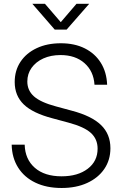

<svg xmlns="http://www.w3.org/2000/svg" viewBox="-20 -963 633 995"><path d="M299.3 11.2Q221.2 11.2 163.6 -16.4Q106 -43.9 74 -94.5Q42 -145 40.5 -213.4H107.9Q109.9 -137.7 160.4 -93.5Q210.9 -49.3 299.3 -49.3Q383.3 -49.3 434.6 -88.4Q485.8 -127.4 485.8 -192.4Q485.8 -242.2 451.2 -273.9Q416.5 -305.7 334.5 -327.6L252.9 -349.6Q149.9 -376.5 103 -421.9Q56.2 -467.3 56.2 -537.6Q56.2 -597.7 86.2 -642.8Q116.2 -688 170.2 -713.4Q224.1 -738.8 295.4 -738.8Q366.7 -738.8 419.7 -712.2Q472.7 -685.5 502.7 -637.2Q532.7 -588.9 535.2 -523.9H469.7Q465.3 -593.8 418 -635.7Q370.6 -677.7 293.5 -677.7Q243.7 -677.7 204.8 -660.2Q166 -642.6 143.8 -611.6Q121.6 -580.6 121.6 -540.5Q121.6 -494.1 156.2 -463.4Q190.9 -432.6 270 -411.6L352.5 -389.2Q454.6 -362.3 503.4 -315.2Q552.2 -268.1 552.2 -194.8Q552.2 -133.8 520.5 -87.4Q488.8 -41 431.9 -14.9Q375 11.2 299.3 11.2ZM212.9 -943.4 294.9 -848.1 376.5 -943.4H441.9V-942.9L325.2 -809.6H263.7L147.9 -942.9V-943.4Z"/></svg>

Font: Inter Display Light
Style: Regular
Weight: 300
Designer: Rasmus Andersson
Foundry: rsms
Version: Version 4.000;git-a52131595